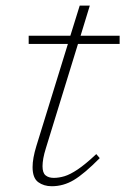

<svg xmlns="http://www.w3.org/2000/svg" viewBox="-20 -636 435 666"><path d="M139.5 -123Q133 -102.5 130.2 -86.8Q127.5 -71 127.5 -59.5Q127.5 -36.5 138 -27.8Q148.5 -19 166.5 -19Q184.5 -19 203.8 -24.8Q223 -30.5 249.2 -48Q275.5 -65.5 314 -101.5L326 -87.5Q272 -33 236 -11.5Q200 10 159.5 10Q132 10 112.5 -4.2Q93 -18.5 93 -56.5Q93 -86.5 106 -129L215.5 -483.5H79.5V-512H224L256.5 -616.5H291.5L259.5 -512H395V-483.5H250.5Z"/></svg>

Font: Newsreader Caption ExtraLight
Style: Italic
Weight: 275
Italic angle: -17°
Designer: Hugues Gentile
Foundry: Production Type
Version: Version 1.001